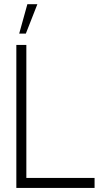

<svg xmlns="http://www.w3.org/2000/svg" viewBox="-20 -920 533 940"><path d="M60 0V-700H109V-49H443V0ZM74 -755.5 114 -899.5H163L106.5 -755.5Z"/></svg>

Font: Urbanist ExtraLight
Style: Regular
Weight: 200
Designer: Corey Hu
Foundry: Corey Hu
Version: Version 1.330; ttfautohint (v1.8.4.7-5d5b)